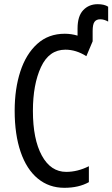

<svg xmlns="http://www.w3.org/2000/svg" viewBox="-20 -886 536 916"><path d="M496 -854V-783Q477 -794 458 -794Q440 -794 431 -782Q422 -770 422 -738V-689L392 -618Q343 -649 292 -649Q214 -649 175.5 -566Q137 -483 137 -357Q137 -222 179.5 -144Q222 -66 296 -66Q350 -66 404 -93V-17Q356 10 287 10Q214 10 160.5 -34Q107 -78 78.5 -161Q50 -244 50 -358Q50 -462 77 -545Q104 -628 157.5 -676.5Q211 -725 289 -725Q320 -725 350 -716V-750Q350 -809 377 -837.5Q404 -866 446 -866Q478 -866 496 -854Z"/></svg>

Font: Noto Sans UI Cond
Style: Regular
Weight: 400
Width: 3
Designer: Monotype Design Team
Foundry: Monotype Imaging Inc.
Version: Version 1.001